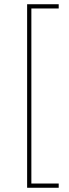

<svg xmlns="http://www.w3.org/2000/svg" viewBox="-20 -762 324 906"><path d="M257 -742V-722H128V104H257V124H108V-742Z"/></svg>

Font: Montserrat-Arabic Thin
Style: Regular
Weight: 250
Designer: Mohamed Gaber
Foundry: Kief Type Foundry
Version: Version 5.008